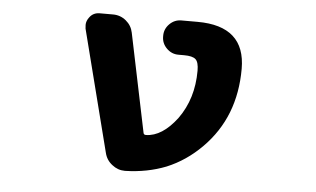

<svg xmlns="http://www.w3.org/2000/svg" viewBox="-43 -613 1086 659"><g transform="rotate(5 500.0 -283.5)"><path d="M409.2 -17.6Q409.2 -17.6 408.2 -17.6Q383.8 -17.6 364.3 -33.2Q343.8 -48.8 337.9 -74.2L231.4 -492.2Q230.5 -499 230.5 -504.9Q230.5 -518.6 240.2 -531.2Q252.9 -548.8 275.4 -548.8H321.3Q346.7 -548.8 366.2 -532.7Q385.7 -516.6 390.6 -492.2L460.9 -153.3Q461.9 -146.5 469.7 -146.5Q525.4 -147.5 576.2 -214.8Q627 -285.2 627 -381.8Q627 -411.1 616.2 -420.9Q605.5 -430.7 576.2 -430.7H556.6Q533.2 -430.7 516.1 -447.8Q499 -464.8 499 -488.3V-491.2Q499 -514.6 516.1 -531.7Q533.2 -548.8 556.6 -548.8H612.3Q777.3 -548.8 777.3 -401.4Q777.3 -318.4 750.5 -249.5Q723.6 -180.7 669.9 -126.5Q616.2 -72.3 549.8 -44.9Q485.4 -19.5 409.2 -17.6Z"/></g></svg>

Font: Rounded Mgen+ 1mn bold
Style: Bold
Weight: 700
Designer: [Source Han Sans]
Ryoko NISHIZUKA  (kana & ideographs); Paul D. Hunt (Latin, Greek & Cyrillic); Wenlong ZHANG  (bopomofo
Version: Version 1.059.20150602